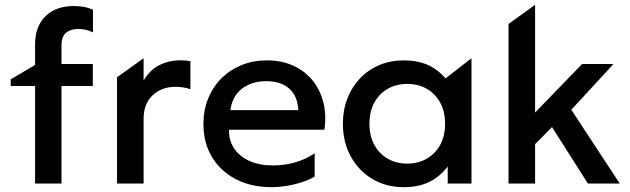

<svg xmlns="http://www.w3.org/2000/svg" viewBox="-20 -760 2607 795"><path d="M125.2 0V-576.1Q125.2 -650 167.9 -692.5Q210.7 -735 286.2 -735Q308.1 -735 327.7 -731.4Q347.2 -727.8 364.9 -719.5V-626.1Q348.2 -634 333.1 -637.1Q318 -640.1 303.7 -640.1Q272.9 -640.1 253.8 -624.6Q234.6 -609.1 234.6 -571.4V-495H364.3V-404H234.6V0ZM24.4 -404V-431.5L148.9 -505V-404Z M464.6 0V-440.1L574.6 -518.8V-426.6Q602.5 -472.8 642.2 -491.6Q682 -510.4 726.6 -510.4Q736.8 -510.4 747.5 -509.5Q758.2 -508.7 768.4 -507V-390.9Q753.7 -395.6 738.1 -398.1Q722.4 -400.6 707.1 -400.6Q649.3 -400.6 611.9 -365.4Q574.6 -330.2 574.6 -269.2V0Z M1104.6 15Q1020.8 15 957.2 -17.8Q893.6 -50.6 857.9 -109.4Q822.3 -168.3 822.3 -246.6Q822.3 -303.7 841.8 -351.9Q861.4 -400.1 896.8 -435.5Q932.3 -470.9 980.1 -490.5Q1027.8 -510 1084.4 -510Q1145.8 -510 1193.8 -488.3Q1241.9 -466.6 1273.7 -427.6Q1305.4 -388.6 1318.8 -336.3Q1332.1 -284.1 1323.2 -222.8H928.2Q927.2 -178.5 949.5 -145.3Q971.7 -112.2 1013 -93.6Q1054.3 -75 1110.4 -75Q1157.9 -75 1202.2 -87.7Q1246.4 -100.4 1282.9 -125.4V-28.8Q1257.7 -14.4 1227.6 -4.7Q1197.4 4.9 1166 10Q1134.5 15 1104.6 15ZM934.3 -304H1215.2Q1213 -360.1 1178.9 -391.9Q1144.8 -423.8 1082.2 -423.8Q1020.8 -423.8 980.8 -391.9Q940.9 -360.1 934.3 -304Z M1651.8 15Q1578.1 15 1521.3 -19.2Q1464.4 -53.4 1432.1 -112.8Q1399.8 -172.2 1399.8 -247.5Q1399.8 -304 1418.3 -351.9Q1436.9 -399.9 1470.5 -435.3Q1504.1 -470.8 1550.4 -490.4Q1596.8 -510 1651.8 -510Q1725.2 -510 1774.4 -478.9Q1823.6 -447.9 1849.6 -399.1L1810.1 -363V-423.9L1932.2 -518.8V0H1833.8V-119.5L1849.6 -95.9Q1823.6 -47.1 1774.4 -16.1Q1725.2 15 1651.8 15ZM1666.3 -82.5Q1711.6 -82.5 1746.9 -102.8Q1782.2 -123 1802.6 -159.9Q1822.9 -196.9 1822.9 -247.5Q1822.9 -298.1 1802.6 -335.2Q1782.2 -372.3 1746.9 -392.4Q1711.6 -412.5 1666.3 -412.5Q1621.1 -412.5 1585.7 -392.4Q1550.4 -372.3 1530 -335.2Q1509.7 -298.1 1509.7 -247.5Q1509.7 -196.9 1530 -159.9Q1550.4 -123 1585.7 -102.8Q1621.1 -82.5 1666.3 -82.5Z M2085.6 0V-660.8L2195.6 -740V-293.9L2390.3 -495H2520.3L2345.6 -305.5L2546.2 0H2414.3L2265.6 -233.9L2195.6 -163V0Z"/></svg>

Font: Geologica-Sharp
Style: Regular
Weight: 100
Designer: Sindre Bremnes, Frode Helland
Foundry: Monokrom Skriftforlag AS
Version: Version 1.010;gftools[0.9.28]